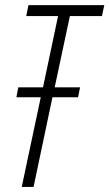

<svg xmlns="http://www.w3.org/2000/svg" viewBox="-20 -734 430 754"><path d="M65.4 0 140.1 -352.1H44.4L51.8 -391.1H148.9L208 -670.9H83L91.8 -713.9H389.6L380.4 -670.9H254.4L194.8 -391.1H294.4L286.6 -352.1H186L111.8 0Z"/></svg>

Font: Open Sans Condensed Light
Style: Italic
Weight: 300
Width: 3
Italic angle: -12°
Designer: Monotype Design Team
Foundry: Monotype Imaging Inc.
Version: Version 3.000; ttfautohint (v1.8.4)